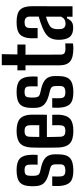

<svg xmlns="http://www.w3.org/2000/svg" viewBox="616 -1426 819 2090"><g transform="rotate(-90 1025.0 -380.5)"><path d="M213 9Q124 9 87 -27Q50 -63 46 -145Q46 -168 46 -188Q46 -208 47 -221H150Q149 -189 149 -168.5Q149 -148 150 -133Q151 -102 166 -90Q181 -78 213 -78Q249 -78 265.5 -90.5Q282 -103 282 -134Q283 -160 282 -183Q282 -208 273 -222Q264 -236 240 -243L175 -260Q109 -279 77 -312Q45 -345 44 -411Q43 -434 44 -453Q45 -536 84 -572.5Q123 -609 219 -609Q307 -609 344.5 -573.5Q382 -538 385 -457Q386 -449 386 -433.5Q386 -418 385.5 -403Q385 -388 384 -380H278Q279 -401 279 -428Q279 -455 278 -470Q277 -498 264.5 -510Q252 -522 219 -522Q185 -522 172 -510.5Q159 -499 158 -469Q157 -464 156.5 -453Q156 -442 157 -422Q157 -393 165.5 -376.5Q174 -360 202 -353L261 -339Q326 -323 358.5 -289Q391 -255 391 -188Q391 -176 390.5 -165.5Q390 -155 390 -142Q389 -62 349 -26.5Q309 9 213 9Z M707 -221H821Q821 -210 821.5 -186Q822 -162 822 -146Q817 -63 777 -27Q737 9 647 9Q552 9 511 -27.5Q470 -64 465 -146Q464 -175 463.5 -216Q463 -257 463 -301Q463 -345 463.5 -385Q464 -425 465 -453Q470 -537 512.5 -573Q555 -609 645 -609Q736 -609 777 -573Q818 -537 822 -457Q822 -446 822.5 -416Q823 -386 822.5 -349Q822 -312 821 -279H579Q579 -244 580 -208Q581 -172 582 -133Q583 -103 598 -90.5Q613 -78 646 -78Q679 -78 692 -90.5Q705 -103 707 -134Q708 -149 708 -171Q708 -193 707 -221ZM645 -522Q611 -522 597 -509Q583 -496 582 -469Q581 -442 580.5 -415.5Q580 -389 580 -362H708Q708 -396 708 -427.5Q708 -459 707 -469Q705 -498 690.5 -510Q676 -522 645 -522Z M1065 9Q976 9 939 -27Q902 -63 898 -145Q898 -168 898 -188Q898 -208 899 -221H1002Q1001 -189 1001 -168.5Q1001 -148 1002 -133Q1003 -102 1018 -90Q1033 -78 1065 -78Q1101 -78 1117.5 -90.5Q1134 -103 1134 -134Q1135 -160 1134 -183Q1134 -208 1125 -222Q1116 -236 1092 -243L1027 -260Q961 -279 929 -312Q897 -345 896 -411Q895 -434 896 -453Q897 -536 936 -572.5Q975 -609 1071 -609Q1159 -609 1196.5 -573.5Q1234 -538 1237 -457Q1238 -449 1238 -433.5Q1238 -418 1237.5 -403Q1237 -388 1236 -380H1130Q1131 -401 1131 -428Q1131 -455 1130 -470Q1129 -498 1116.5 -510Q1104 -522 1071 -522Q1037 -522 1024 -510.5Q1011 -499 1010 -469Q1009 -464 1008.5 -453Q1008 -442 1009 -422Q1009 -393 1017.5 -376.5Q1026 -360 1054 -353L1113 -339Q1178 -323 1210.5 -289Q1243 -255 1243 -188Q1243 -176 1242.5 -165.5Q1242 -155 1242 -142Q1241 -62 1201 -26.5Q1161 9 1065 9Z M1545 9Q1444 9 1401.5 -26.5Q1359 -62 1359 -147V-512H1305V-600H1361V-770H1481L1478 -600H1586V-512H1475L1476 -134Q1476 -100 1491 -88.5Q1506 -77 1545 -77Q1560 -77 1571.5 -78Q1583 -79 1598 -79V4Q1576 9 1545 9Z M1769 7Q1706 7 1675 -23.5Q1644 -54 1638 -124Q1638 -135 1637.5 -148Q1637 -161 1638 -171Q1642 -228 1672.5 -264.5Q1703 -301 1779 -331Q1806 -342 1832.5 -351Q1859 -360 1890 -368V-465Q1890 -522 1827 -522Q1798 -522 1782.5 -510.5Q1767 -499 1766 -471Q1765 -461 1765 -441.5Q1765 -422 1765 -404Q1765 -386 1766 -380H1655Q1654 -394 1654 -415.5Q1654 -437 1654 -457Q1658 -536 1696 -572.5Q1734 -609 1831 -609Q1929 -609 1966 -569Q2003 -529 2003 -440L2002 0H1888V-60H1871Q1855 -26 1833 -9.5Q1811 7 1769 7ZM1813 -76Q1866 -76 1889 -124V-289Q1869 -283 1848.5 -276Q1828 -269 1806 -257Q1774 -242 1764 -219.5Q1754 -197 1753 -170Q1753 -148 1754 -132Q1758 -76 1813 -76Z"/></g></svg>

Font: Big Shoulders Text
Style: Bold
Weight: 700
Designer: Patric King
Foundry: XO Type Co
Version: Version 1.000; ttfautohint (v1.8.2)